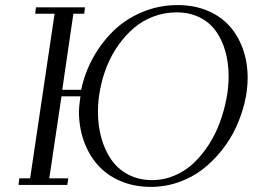

<svg xmlns="http://www.w3.org/2000/svg" viewBox="-20 -731 999 759"><path d="M53.2 0 56.2 -25.9H99.1L195.8 -676.8H119.1L122.1 -702.1H315.9L313 -676.8H270L226.1 -376H300.8Q314.5 -441.4 346.9 -501Q379.4 -560.5 427.2 -607.7Q475.1 -654.8 541.3 -682.9Q607.4 -710.9 682.1 -710.9Q747.1 -710.9 799.8 -689Q852.5 -667 887.2 -628.2Q921.9 -589.4 940.4 -536.9Q959 -484.4 959 -422.9Q959 -375.5 947 -325.4Q935.1 -275.4 912.8 -227.3Q890.6 -179.2 856.7 -136.7Q822.8 -94.2 781.5 -62Q740.2 -29.8 687 -11Q633.8 7.8 576.2 7.8Q510.3 7.8 456.1 -15.4Q401.9 -38.6 366.2 -79.1Q330.6 -119.6 311.3 -173.8Q292 -228 292 -291Q292 -306.2 297.9 -350.1H223.1L174.8 -25.9H250L246.1 0ZM367.2 -289.1Q367.2 -233.9 380.6 -185.8Q394 -137.7 419.9 -100.1Q445.8 -62.5 487.3 -40.8Q528.8 -19 581.1 -19Q628.4 -19 671.4 -37.6Q714.4 -56.2 746.8 -87.4Q779.3 -118.7 805.7 -159.7Q832 -200.7 848.9 -246.6Q865.7 -292.5 874.8 -338.9Q883.8 -385.3 883.8 -428.2Q883.8 -481 871.3 -526.4Q858.9 -571.8 834.2 -606.9Q809.6 -642.1 769.5 -662.1Q729.5 -682.1 678.2 -682.1Q629.9 -682.1 586.2 -665.5Q542.5 -648.9 509 -620.1Q475.6 -591.3 448.2 -553Q420.9 -514.6 403.3 -470.9Q385.7 -427.2 376.5 -380.9Q367.2 -334.5 367.2 -289.1Z"/></svg>

Font: Dehuti Alt
Style: Italic
Weight: 400
Version: Version 1.2